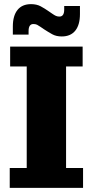

<svg xmlns="http://www.w3.org/2000/svg" viewBox="-20 -907 447 927"><path d="M42 -779Q42 -831 64.5 -859Q87 -887 130 -887Q157 -887 176.5 -876.5Q196 -866 216 -852L232 -841Q242 -834 249.5 -830.5Q257 -827 267 -827Q290 -827 290 -861V-878H366V-839Q366 -787 343.5 -759Q321 -731 278 -731Q251 -731 231.5 -742Q212 -753 192 -766L176 -777Q166 -784 159 -787.5Q152 -791 141 -791Q118 -791 118 -757V-740H42ZM27 0V-96H109V-586H29V-682H379V-586H299V-96H381V0Z"/></svg>

Font: Montagu Slab 16pt
Style: Bold
Weight: 700
Designer: Florian Karsten
Foundry: Florian Karsten
Version: Version 1.000; ttfautohint (v1.8.3)